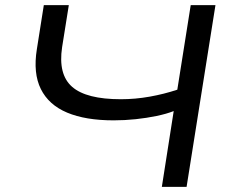

<svg xmlns="http://www.w3.org/2000/svg" viewBox="-20 -725 899 745"><path d="M608 0 654 -294Q626 -283 587.5 -275Q549 -267 506.5 -262.5Q464 -258 421 -258Q312 -258 240.5 -288Q169 -318 138.5 -379.5Q108 -441 123 -534L150 -705H247L221 -542Q205 -436 260 -388Q315 -340 449 -340Q505 -340 561 -350Q617 -360 668 -377L720 -705H816L704 0Z"/></svg>

Font: Nunito Sans 10pt Expanded
Style: Italic
Weight: 400
Width: 7
Italic angle: -9°
Designer: Vernon Adams
Foundry: Vernon Adams
Version: Version 3.101;gftools[0.9.27]